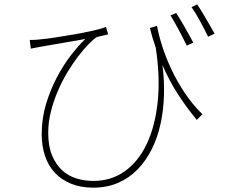

<svg xmlns="http://www.w3.org/2000/svg" viewBox="-20 -816 1040 884"><path d="M840 -606Q832 -622 822.5 -641Q813 -660 803 -678.5Q793 -697 783 -714.5Q773 -732 765 -745L791 -756Q799 -744 809.5 -727Q820 -710 830.5 -691Q841 -672 851.5 -653.5Q862 -635 870 -620ZM703 -697Q711 -653 727.5 -601.5Q744 -550 769.5 -496Q795 -442 830 -389Q865 -336 912 -290L886 -264Q839 -321 800 -381Q761 -441 728 -516Q737 -447 735 -378.5Q733 -310 719.5 -247Q706 -184 679.5 -130.5Q653 -77 614.5 -37Q576 3 524.5 25.5Q473 48 409 48Q352 48 307.5 30Q263 12 233 -20Q203 -52 187.5 -97.5Q172 -143 172 -199Q172 -271 192 -337Q212 -403 242 -460Q272 -517 307 -562Q342 -607 373 -637Q350 -632 322 -627.5Q294 -623 266.5 -618Q239 -613 214.5 -609Q190 -605 174 -602Q163 -600 149.5 -597.5Q136 -595 122 -592L117 -632Q126 -632 139.5 -632.5Q153 -633 167 -635Q192 -637 235 -643.5Q278 -650 323.5 -658Q369 -666 409 -675Q449 -684 468 -692L478 -658Q469 -655 451 -651.5Q433 -648 423 -644Q409 -634 386.5 -611Q364 -588 339.5 -556Q315 -524 290.5 -483.5Q266 -443 246.5 -397.5Q227 -352 214.5 -303Q202 -254 202 -204Q202 -143 219.5 -101Q237 -59 265.5 -32.5Q294 -6 331.5 5.5Q369 17 410 17Q492 17 554.5 -27.5Q617 -72 655.5 -153Q694 -234 706 -347Q718 -460 697 -597Q682 -639 670 -687ZM888 -796Q896 -784 906 -767.5Q916 -751 927 -732.5Q938 -714 948.5 -695.5Q959 -677 968 -661L938 -647Q922 -680 901 -719Q880 -758 862 -783Z"/></svg>

Font: SpoqaHanSans
Style: Thin
Weight: 250
Designer: [Spoqa Han Sans] Dong-huui Kim \uAE40 \uB3D9 \uD718   [Noto Sans] Ryoko NISHIZUKA \u897F \u585A \u6DBC \u5B50  (kana & i
Foundry: Spoqa (http://bi.spoqa.com)
Version: Version 1.004;PS 1.004;hotconv 1.0.82;makeotf.lib2.5.63406